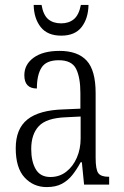

<svg xmlns="http://www.w3.org/2000/svg" viewBox="-20 -751 503 781"><path d="M170 10Q116 10 80 -29Q44 -68 44 -148Q44 -227 91.5 -265Q139 -303 238 -306L307 -309V-372Q307 -436 289.5 -471Q272 -506 219 -506Q168 -506 149 -476Q130 -446 130 -391Q79 -391 79 -445Q79 -489 117 -516.5Q155 -544 222 -544Q296 -544 332.5 -504.5Q369 -465 369 -372V-110Q369 -61 380 -46.5Q391 -32 421 -32H424V0H322L313 -91H308Q293 -63 275 -40Q257 -17 232 -3.5Q207 10 170 10ZM185 -31Q222 -31 249.5 -52.5Q277 -74 292.5 -109.5Q308 -145 308 -188V-277L248 -274Q169 -271 138 -238Q107 -205 107 -145Q107 -94 125.5 -62.5Q144 -31 185 -31ZM229 -606Q173 -606 145.5 -641Q118 -676 117 -731H149Q156 -690 176 -673Q196 -656 229 -656Q260 -656 280.5 -673Q301 -690 309 -731H340Q339 -676 312 -641Q285 -606 229 -606Z"/></svg>

Font: Noto Serif Tamil Condensed Light
Style: Regular
Weight: 300
Width: 3
Designer: Indian Type Foundry, Tom Grace, and the Monotype Design Team
Foundry: Monotype Imaging Inc.
Version: Version 2.004; ttfautohint (v1.8.4.7-5d5b)